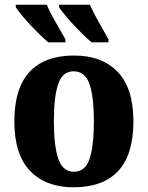

<svg xmlns="http://www.w3.org/2000/svg" viewBox="-20 -786 628 816"><path d="M292 10Q175 10 108 -59.5Q41 -129 41 -270Q41 -411 105.5 -480.5Q170 -550 295 -550Q413 -550 480 -480.5Q547 -411 547 -270Q547 -129 482.5 -59.5Q418 10 292 10ZM294 -56Q342 -56 360.5 -110.5Q379 -165 379 -270Q379 -376 360 -429.5Q341 -483 293 -483Q246 -483 227.5 -429.5Q209 -376 209 -270Q209 -165 228 -110.5Q247 -56 294 -56ZM369 -606Q348 -624 319.5 -652.5Q291 -681 266 -710Q241 -739 231 -756V-766H362Q377 -732 399.5 -692.5Q422 -653 441 -619V-606ZM185 -606Q164 -624 135.5 -652.5Q107 -681 82 -710Q57 -739 47 -756V-766H179Q193 -732 216 -692.5Q239 -653 258 -619V-606Z"/></svg>

Font: Noto Serif SemiCondensed ExtraBold
Style: Regular
Weight: 800
Width: 4
Designer: Monotype Design Team
Foundry: Monotype Imaging Inc.
Version: Version 2.015